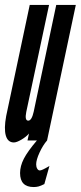

<svg xmlns="http://www.w3.org/2000/svg" viewBox="-22 -567 326 775"><path d="M34 8Q45 8 64.2 -3.2Q83.5 -14.5 95 -28L89 0H168L284 -547H205L114 -116Q106 -80 92 -80Q77 -80 84 -115L176 -547H98L3 -99Q-6.5 -47.5 1.5 -19.8Q9.5 8 34 8ZM114 188Q125 188 134 185.5Q143 183 157 176L177.5 103Q160.5 113 151.8 117Q143 121 138.5 121Q132.5 121 128.2 113.8Q124 106.5 124 96.5Q124 78.5 137.5 49Q151 19.5 168 0H127Q89.5 44 74.2 73.8Q59 103.5 59 131.5Q59 188 114 188Z"/></svg>

Font: League Gothic Condensed Italic
Style: Regular
Weight: 400
Width: 3
Designer: The League of Moveable Type
Version: Version 1.600; ttfautohint (v1.8.3)